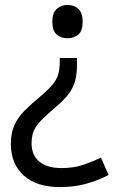

<svg xmlns="http://www.w3.org/2000/svg" viewBox="-20 -566 474 778"><path d="M292 -304Q292 -267 284.5 -239Q277 -211 259 -186.5Q241 -162 208 -134Q170 -102 148 -79.5Q126 -57 117 -36Q108 -15 108 15Q108 63 139.5 89Q171 115 229 115Q279 115 317 102Q355 89 389 73L420 143Q380 164 331.5 178Q283 192 223 192Q128 192 76 145Q24 98 24 17Q24 -28 38.5 -59.5Q53 -91 79.5 -117.5Q106 -144 142 -174Q176 -203 193 -223.5Q210 -244 216 -265Q222 -286 222 -314V-331H292ZM315 -478Q315 -441 297.5 -426Q280 -411 253 -411Q228 -411 210 -426Q192 -441 192 -478Q192 -514 210 -530Q228 -546 253 -546Q280 -546 297.5 -530Q315 -514 315 -478Z"/></svg>

Font: Noto Kufi Arabic
Style: Regular
Weight: 400
Designer: Monotype Design Team, David Williams, Khaled Hosny
Foundry: Google LLC
Version: Version 2.109; ttfautohint (v1.8.4.7-5d5b)